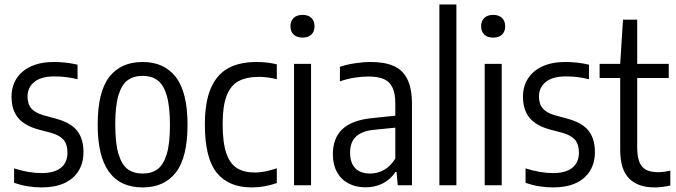

<svg xmlns="http://www.w3.org/2000/svg" viewBox="-20 -828 3022 858"><path d="M43 -11V-75.5Q109 -54.5 166 -54.5Q222.5 -54.5 252 -78.2Q281.5 -102 281.5 -146Q281.5 -183.5 263.5 -203.8Q245.5 -224 208 -234.5L153 -249Q89 -266.5 60.2 -302.2Q31.5 -338 31.5 -396Q31.5 -441.5 53.5 -476.5Q75.5 -511.5 118.2 -531.2Q161 -551 221 -551Q275.5 -551 326.5 -539V-474Q299.5 -480.5 275.5 -483.5Q251.5 -486.5 224 -486.5Q163 -486.5 133 -461.5Q103 -436.5 103 -397Q103 -363 120.2 -343.2Q137.5 -323.5 174 -313L229 -298Q296 -280 324.5 -244Q353 -208 353 -148.5Q353 -99.5 330.8 -63.8Q308.5 -28 266.8 -9.2Q225 9.5 167 9.5Q101.5 9.5 43 -11Z M416.5 -270.5Q416.5 -417 468.2 -484Q520 -551 617.5 -551Q713.5 -551 765.8 -483.5Q818 -416 818 -271Q818 -125 766.2 -57.8Q714.5 9.5 617.5 9.5Q416.5 9.5 416.5 -270.5ZM739.5 -269Q739.5 -353 725 -401.5Q710.5 -450 683.8 -469.5Q657 -489 617.5 -489Q577.5 -489 550.8 -469.8Q524 -450.5 509.5 -402.8Q495 -355 495 -272.5Q495 -188.5 509.5 -140Q524 -91.5 550.8 -72Q577.5 -52.5 617.5 -52.5Q657.5 -52.5 684 -72Q710.5 -91.5 725 -139Q739.5 -186.5 739.5 -269Z M895.5 -271Q895.5 -372 922.2 -433.8Q949 -495.5 999.8 -523.2Q1050.5 -551 1126.5 -551Q1175 -551 1217 -540.5V-474Q1175.5 -484.5 1138 -484.5Q1080.5 -484.5 1045.2 -465Q1010 -445.5 992.5 -399.5Q975 -353.5 975 -273.5Q975 -191.5 991 -144.2Q1007 -97 1038.5 -77Q1070 -57 1119.5 -57Q1160.5 -57 1217 -76V-10Q1161.5 9.5 1105 9.5Q1001 9.5 948.2 -56.5Q895.5 -122.5 895.5 -271Z M1294 0V-542.5H1370V0ZM1278 -710.5Q1278 -734 1292.2 -747.8Q1306.5 -761.5 1332 -761.5Q1357.5 -761.5 1371.5 -747.8Q1385.5 -734 1385.5 -710.5Q1385.5 -687 1371.5 -673.5Q1357.5 -660 1332 -660Q1306.5 -660 1292.2 -673.5Q1278 -687 1278 -710.5Z M1821 -362.5V0H1757.5L1752 -59.5H1747Q1724.5 -25.5 1690.2 -8.2Q1656 9 1613.5 9Q1570 9 1537 -8.5Q1504 -26 1485.8 -59.2Q1467.5 -92.5 1467.5 -138.5Q1467.5 -211.5 1511 -251.8Q1554.5 -292 1646 -300.5L1746.5 -311V-366Q1746.5 -412 1733.2 -438.2Q1720 -464.5 1694 -475.2Q1668 -486 1625.5 -486Q1597 -486 1563.8 -480.8Q1530.5 -475.5 1499 -464.5V-529.5Q1528 -539.5 1565.8 -545.2Q1603.5 -551 1636.5 -551Q1699.5 -551 1739.8 -533Q1780 -515 1800.5 -473.8Q1821 -432.5 1821 -362.5ZM1746.5 -119V-257.5L1651.5 -248Q1597 -242.5 1570.8 -217.5Q1544.5 -192.5 1544.5 -147Q1544.5 -99.5 1567.8 -76Q1591 -52.5 1634.5 -52.5Q1665.5 -52.5 1694.8 -68Q1724 -83.5 1746.5 -119Z M1943.5 0V-808H2019.5V0Z M2146 0V-542.5H2222V0ZM2130 -710.5Q2130 -734 2144.2 -747.8Q2158.5 -761.5 2184 -761.5Q2209.5 -761.5 2223.5 -747.8Q2237.5 -734 2237.5 -710.5Q2237.5 -687 2223.5 -673.5Q2209.5 -660 2184 -660Q2158.5 -660 2144.2 -673.5Q2130 -687 2130 -710.5Z M2328.5 -11V-75.5Q2394.5 -54.5 2451.5 -54.5Q2508 -54.5 2537.5 -78.2Q2567 -102 2567 -146Q2567 -183.5 2549 -203.8Q2531 -224 2493.5 -234.5L2438.5 -249Q2374.5 -266.5 2345.8 -302.2Q2317 -338 2317 -396Q2317 -441.5 2339 -476.5Q2361 -511.5 2403.8 -531.2Q2446.5 -551 2506.5 -551Q2561 -551 2612 -539V-474Q2585 -480.5 2561 -483.5Q2537 -486.5 2509.5 -486.5Q2448.5 -486.5 2418.5 -461.5Q2388.5 -436.5 2388.5 -397Q2388.5 -363 2405.8 -343.2Q2423 -323.5 2459.5 -313L2514.5 -298Q2581.5 -280 2610 -244Q2638.5 -208 2638.5 -148.5Q2638.5 -99.5 2616.2 -63.8Q2594 -28 2552.2 -9.2Q2510.5 9.5 2452.5 9.5Q2387 9.5 2328.5 -11Z M2975.5 -65.5V1Q2937.5 9.5 2905 9.5Q2830.5 9.5 2791 -30.8Q2751.5 -71 2751.5 -158.5V-479.5H2659.5V-542.5H2751.5L2764 -740H2827.5V-542.5H2968.5V-479.5H2827.5V-169Q2827.5 -127.5 2837.5 -103.5Q2847.5 -79.5 2867.8 -69Q2888 -58.5 2920.5 -58.5Q2945 -58.5 2975.5 -65.5Z"/></svg>

Font: Encode Sans Condensed
Style: Regular
Weight: 400
Width: 3
Designer: Multiple Designers
Foundry: Impallari Type
Version: Version 2.000